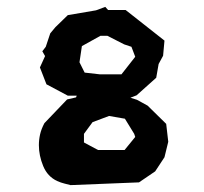

<svg xmlns="http://www.w3.org/2000/svg" viewBox="-20 -510 592 558"><path d="M463 -150 409 -203 378 -220 359 -226 377 -233 434 -284 441 -324 454 -348 458 -392 345 -481H294L286 -490L259 -480L177 -466L141 -431L126 -413L113 -374L103 -361L111 -347L96 -314L115 -265L177 -232H203L201 -227L175 -221L109 -152Q100 -135 96.5 -119.5Q93 -104 93 -88Q93 -58 105.5 -27.5Q118 3 146 16Q157 21 167.5 23.5Q178 26 185 28L384 20L431 -12L458 -53L469 -98ZM373 -345 333 -294H270L226 -299L211 -329L218 -376L272 -406H292L341 -381L362 -374ZM342 -74H265L224 -96V-121L249 -155L297 -173L343 -165L370 -121L373 -112Z"/></svg>

Font: Dokdo
Style: Regular
Weight: 400
Version: Version 2.00